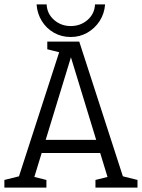

<svg xmlns="http://www.w3.org/2000/svg" viewBox="-20 -857 648 877"><path d="M50 0 266 -667H342L558 0H486L294 -628H314L122 0ZM148 -158V-218H460V-158ZM0 0V-35L80 -55V0ZM112 0V-55L192 -35V0ZM416 0V-35L496 -55V0ZM528 0V-55L608 -35V0ZM196 -667H276V-612L196 -632ZM193 -837Q195 -794 227 -766Q259 -738 303 -738Q348 -738 380 -766Q412 -794 414 -837H460Q457 -795 435.5 -761.5Q414 -728 379.5 -708Q345 -688 303 -688Q261 -688 226.5 -707.5Q192 -727 171 -761Q150 -795 147 -837Z"/></svg>

Font: Epunda Slab Light
Style: Regular
Weight: 300
Designer: Simon Atzbach
Foundry: typofactur
Version: Version 1.102